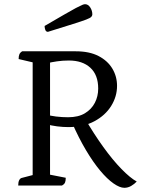

<svg xmlns="http://www.w3.org/2000/svg" viewBox="-20 -886 692 917"><path d="M67 0Q67 -16 71.5 -25Q76 -34 83 -36L152 -54L136 -38V-602L150 -585L69 -604Q69 -618 72.5 -626.5Q76 -635 86 -641H342Q407 -641 450.5 -618.5Q494 -596 516.5 -558.5Q539 -521 539 -476Q539 -425 511 -380Q483 -335 431 -307Q379 -279 306 -279Q281 -279 253 -282.5Q225 -286 202 -293H219V-33L197 -56L294 -37Q294 -22 290.5 -14Q287 -6 276 0ZM219 -322 204 -339Q218 -333 247.5 -329.5Q277 -326 305 -326Q354 -326 385.5 -345Q417 -364 433 -395Q449 -426 449 -463Q449 -528 411.5 -562.5Q374 -597 309 -597Q279 -597 252 -593Q225 -589 205 -584L219 -598ZM574 11Q552 11 522 -10Q492 -31 458.5 -71Q425 -111 390.5 -169Q356 -227 324 -300L385 -321Q428 -247 473 -184.5Q518 -122 560 -79Q602 -36 633 -19Q622 -7 606.5 2Q591 11 574 11ZM209 -734Q200 -734 196.5 -743Q193 -752 193 -762Q250 -795 286 -816Q322 -837 342 -847.5Q362 -858 371.5 -862Q381 -866 386 -866Q401 -866 411 -850.5Q421 -835 421 -817Q421 -811 416 -805.5Q411 -800 391.5 -792.5Q372 -785 329 -771.5Q286 -758 209 -734Z"/></svg>

Font: Petrona
Style: Regular
Weight: 400
Designer: Ringo R. Seeber
Foundry: Ringo R. Seeber
Version: Version 2.001; ttfautohint (v1.8.3)